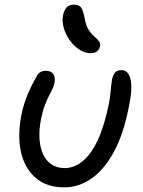

<svg xmlns="http://www.w3.org/2000/svg" viewBox="-20 -797 618 827"><path d="M257 10Q195 10 154 -16Q113 -42 90.5 -86Q68 -130 64 -184.5Q60 -239 71 -296Q80 -343 96.5 -384Q113 -425 138 -468Q143 -480 153.5 -486Q164 -492 178 -492Q200 -492 209.5 -478Q219 -464 215 -441Q212 -426 205.5 -413Q199 -400 190.5 -383.5Q182 -367 173 -343.5Q164 -320 157 -286Q148 -240 150 -201.5Q152 -163 165 -134Q178 -105 201.5 -89Q225 -73 258 -73Q300 -73 336.5 -103Q373 -133 401.5 -194.5Q430 -256 449 -350Q454 -377 455.5 -394Q457 -411 458.5 -425.5Q460 -440 463 -457Q467 -474 475.5 -484.5Q484 -495 504 -495Q522 -495 533 -479Q544 -463 545.5 -428.5Q547 -394 535 -337Q512 -218 469.5 -141Q427 -64 372.5 -27Q318 10 257 10ZM370 -568Q346 -568 323 -582.5Q300 -597 282 -621.5Q264 -646 255.5 -674Q247 -702 251 -728Q255 -751 266 -764Q277 -777 298 -777Q320 -777 329 -765Q338 -753 345 -717Q350 -687 361.5 -669Q373 -651 385.5 -640.5Q398 -630 405.5 -620.5Q413 -611 411 -598Q407 -582 397 -575Q387 -568 370 -568Z"/></svg>

Font: Shantell Sans
Style: Italic
Weight: 400
Italic angle: -11°
Designer: Stephen Nixon, Anya Danilova, Shantell Martin
Foundry: Arrow Type
Version: Version 1.011;[c5ecc13dd]